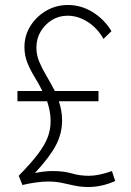

<svg xmlns="http://www.w3.org/2000/svg" viewBox="-20 -735 527 770"><path d="M55 -30Q104 -80 132 -117Q160 -154 171.5 -185Q183 -216 183 -249Q183 -271 179 -291Q175 -311 169 -329H50V-370H150Q135 -400 118 -427.5Q101 -455 89.5 -484Q78 -513 78 -546Q78 -593 102 -631Q126 -669 165.5 -692Q205 -715 253 -715Q305 -715 351.5 -686.5Q398 -658 427 -610L395 -579Q371 -622 332 -647Q293 -672 251 -672Q216 -672 188 -654.5Q160 -637 143 -608.5Q126 -580 126 -544Q126 -514 138 -486Q150 -458 167 -429.5Q184 -401 200 -370H375V-329H216Q222 -311 225.5 -292Q229 -273 229 -252Q229 -200 204.5 -153Q180 -106 120 -41Q157 -49 192 -49Q236 -49 268 -39.5Q300 -30 337 -30Q375 -30 429 -49L442 -9Q388 15 334 15Q305 15 279.5 9.5Q254 4 228.5 -1.5Q203 -7 173 -7Q150 -7 122 -3Q94 1 70 7Z"/></svg>

Font: Raleway Light
Style: Regular
Weight: 300
Designer: Matt McInerney, Pablo Impallari, Rodrigo Fuenzalida
Foundry: Matt McInerney, Pablo Impallari, Rodrigo Fuenzalida
Version: Version 4.026